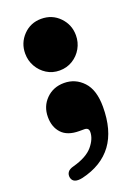

<svg xmlns="http://www.w3.org/2000/svg" viewBox="-134 -551 584 809"><g transform="rotate(-20 157.5 -146.0)"><path d="M157.5 -261Q125.5 -261 100 -277Q74.5 -293 59.5 -319.5Q44.5 -346 44.5 -377.5Q44.5 -425 77 -458.8Q109.5 -492.5 157.5 -492.5Q206.5 -492.5 239.2 -458.8Q272 -425 272 -377.5Q272 -346 257 -319.5Q242 -293 216 -277Q190 -261 157.5 -261ZM147.5 7Q94.5 7 68.8 -20.8Q43 -48.5 43 -93.5Q43 -141.5 75 -173.5Q107 -205.5 155.5 -205.5Q206 -205.5 241 -168.2Q276 -131 276 -55.5Q276 50 229.8 112.8Q183.5 175.5 92.5 197Q48.5 206.5 42.5 177Q40 164 47 153.5Q54 143 74 138Q136 121 162.8 89Q189.5 57 189.5 26Q189.5 7 169.5 7Z"/></g></svg>

Font: Fraunces 72pt S050 Black
Style: Regular
Weight: 900
Version: Version 1.000; ttfautohint (v1.8.3)